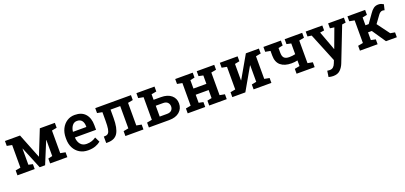

<svg xmlns="http://www.w3.org/2000/svg" viewBox="24 -1551 5859 2777"><g transform="rotate(-20 2953.5 -162.5)"><path d="M45.4 0V-75.2L123.5 -89.8V-438L45.4 -452.6V-528.3H277.3L427.7 -149.4H430.7L582 -528.3H813.5V-452.6L736.3 -438V-89.8L813.5 -75.2V0H548.3V-75.2L613.3 -89.8V-336.4L610.4 -337.4L471.2 0H387.7L249 -336.9L246.1 -336.4V-89.8L311 -75.2V0Z M1133.8 10.3Q1058.6 10.3 1003.4 -23.2Q948.2 -56.6 917.7 -115.7Q887.2 -174.8 887.2 -251V-271.5Q887.2 -348.6 917.2 -408.9Q947.3 -469.2 999.8 -503.7Q1052.2 -538.1 1120.1 -538.1Q1227.1 -538.1 1283 -474.6Q1338.9 -411.1 1338.9 -300.3V-230H1014.6L1013.7 -227.5Q1016.6 -165 1049.8 -124.8Q1083 -84.5 1144.5 -84.5Q1187.5 -84.5 1222.7 -96.2Q1257.8 -107.9 1288.1 -129.4L1326.2 -52.2Q1294.9 -25.4 1246.8 -7.6Q1198.7 10.3 1133.8 10.3ZM1016.6 -316.4H1221.2V-329.1Q1221.2 -380.9 1197 -413.1Q1172.9 -445.3 1121.6 -445.3Q1076.7 -445.3 1049.1 -409.2Q1021.5 -373 1015.1 -318.8Z M1411.6 0 1411.1 -99.6 1428.2 -100.1Q1461.9 -100.1 1480 -119.1Q1498 -138.2 1505.4 -182.6Q1512.7 -227.1 1512.7 -303.2V-438L1435.1 -452.6V-528.3H1984.9V-452.6L1907.2 -438V-89.8L1984.9 -75.2V0H1707V-75.2L1784.7 -89.8V-432.6H1635.7V-303.2Q1635.7 -147 1590.3 -73.5Q1544.9 0 1436 0Z M2381.8 -353Q2483.4 -353 2540.5 -305.2Q2597.7 -257.3 2597.7 -179.2Q2597.7 -99.1 2540.3 -49.6Q2482.9 0 2381.8 0H2068.4V-75.2L2146.5 -89.8V-438L2068.4 -452.6V-528.3H2347.2V-452.6L2269.5 -438V-353ZM2381.8 -94.7Q2429.2 -94.7 2452.1 -117.9Q2475.1 -141.1 2475.1 -176.8Q2475.1 -212.9 2452.1 -237.3Q2429.2 -261.7 2381.8 -261.7H2269.5V-94.7Z M2666 0V-75.2L2743.7 -89.8V-438L2666 -452.6V-528.3H2935.5V-452.6L2866.7 -438V-308.6H3065.9V-438L2997.1 -452.6V-528.3H3266.6V-452.6L3189 -438V-89.8L3266.6 -75.2V0H2997.1V-75.2L3065.9 -89.8V-213.4H2866.7V-89.8L2935.5 -75.2V0Z M3352.5 0V-75.2L3430.2 -89.8V-438L3352.5 -452.6V-528.3H3626V-452.6L3553.2 -438V-185.1L3556.2 -184.6L3753.4 -528.3H3954.1V-452.6L3876.5 -438V-89.8L3954.1 -75.2V0H3680.2V-75.2L3753.4 -89.8V-343.8L3750.5 -344.2L3553.2 0Z M4341.8 0V-75.2L4419.4 -89.8V-176.3Q4397.5 -170.9 4373.8 -168.5Q4350.1 -166 4325.7 -166Q4219.2 -166 4159.9 -216.1Q4100.6 -266.1 4100.6 -367.2V-439L4023.4 -453.1V-528.3H4292.5V-453.1L4223.6 -439V-367.2Q4223.6 -310.1 4248 -285.9Q4272.5 -261.7 4325.7 -261.7Q4374 -261.7 4419.4 -272.5V-438L4350.6 -452.6V-528.3H4620.1V-452.6L4542.5 -438V-89.8L4620.1 -75.2V0Z M4829.1 213.4Q4814 213.4 4794.2 210.4Q4774.4 207.5 4759.8 203.1L4773.4 110.8Q4781.7 112.3 4794.4 113.3Q4807.1 114.3 4814.5 114.3Q4845.2 114.3 4866.2 95.2Q4887.2 76.2 4900.4 41L4916.5 -1L4735.8 -443.8L4674.3 -452.6V-528.3H4930.2V-452.6L4865.7 -442.9L4957 -196.8L4973.1 -150.9H4976.1L5084.5 -443.4L5019.5 -452.6V-528.3H5262.2V-452.6L5205.1 -444.3L5000.5 79.6Q4979 135.7 4939.5 174.6Q4899.9 213.4 4829.1 213.4Z M5316.9 0V-75.2L5395 -89.8V-438L5316.9 -452.6V-528.3H5588.9V-452.6L5517.6 -438V-317.9H5567.4L5659.7 -448.2Q5689 -492.2 5719.7 -514.6Q5750.5 -537.1 5792 -537.1Q5817.4 -537.1 5835.2 -530.8Q5853 -524.4 5872.1 -512.7L5852.1 -427.7Q5835.4 -431.6 5831.3 -432.4Q5827.1 -433.1 5818.8 -433.1Q5801.3 -433.1 5784.9 -421.1Q5768.6 -409.2 5756.3 -391.6L5673.8 -278.3L5814.9 -87.4L5884.8 -75.2V0H5717.8L5575.7 -209H5517.6V-89.8L5588.9 -75.2V0Z"/></g></svg>

Font: Roboto Slab Medium
Style: Regular
Weight: 500
Designer: Google
Version: Version 2.001; ttfautohint (v1.8.3)